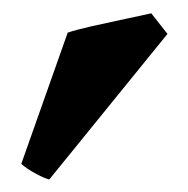

<svg xmlns="http://www.w3.org/2000/svg" viewBox="-20 -808 289 295"><path d="M55.7 -532.2Q47.9 -534.2 34.4 -541.5Q21 -548.8 12.7 -556.2L84 -757.8Q94.7 -761.7 120.6 -767.6Q146.5 -773.4 173.3 -779.1Q200.2 -784.7 212.4 -787.6L237.3 -755.9Z"/></svg>

Font: Gentium Book Plus
Style: Bold
Weight: 700
Designer: Victor Gaultney, Annie Olsen, Iska Routamaa, Becca Hirsbrunner
Foundry: SIL International
Version: Version 6.101